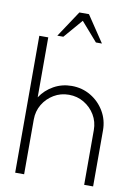

<svg xmlns="http://www.w3.org/2000/svg" viewBox="-98 -974 724 1036"><g transform="rotate(10 263.5 -456.0)"><path d="M487 -307V0H438V-300Q438 -345.5 415.8 -382.8Q393.5 -420 356.2 -442.2Q319 -464.5 273.5 -464.5Q228 -464.5 190.8 -442.2Q153.5 -420 131.2 -382.8Q109 -345.5 109 -300V0H60V-750H109V-421.5Q136.5 -463.5 181.5 -488.8Q226.5 -514 280 -514Q337.5 -514 384.5 -486Q431.5 -458 459.2 -411Q487 -364 487 -307ZM303.5 -911.5 400 -767.5H367L277 -870.5L188.5 -767.5H155.5L251 -911.5Z"/></g></svg>

Font: Urbanist ExtraLight
Style: Regular
Weight: 200
Designer: Corey Hu
Foundry: Corey Hu
Version: Version 1.330; ttfautohint (v1.8.4.7-5d5b)